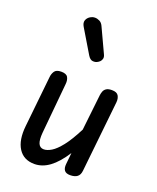

<svg xmlns="http://www.w3.org/2000/svg" viewBox="-164 -995 903 1102"><g transform="rotate(20 288.0 -444.0)"><path d="M181.5 10Q115.5 10 83.5 -40Q51.5 -90 61 -178.5L93.5 -489Q95 -508 105.5 -524.5Q116 -541 146.5 -541Q178 -541 187.2 -524.2Q196.5 -507.5 194 -483.5L165 -175.5Q161 -130 170.5 -108.8Q180 -87.5 203.5 -87.5Q224 -87.5 249.8 -103Q275.5 -118.5 307 -158.2Q338.5 -198 375.5 -270.5L400 -490Q401.5 -502 406 -513.8Q410.5 -525.5 422 -533.2Q433.5 -541 456 -541Q486.5 -541 496.2 -524Q506 -507 503.5 -483.5L457.5 -49Q455 -23.5 439.8 -11.8Q424.5 0 396.5 0Q371 0 361 -13.5Q351 -27 353.5 -52L360.5 -122Q317 -54.5 273 -22.2Q229 10 181.5 10ZM265 -683 179 -826.5Q166.5 -847.5 172 -863.5Q177.5 -879.5 192.2 -889Q207 -898.5 222 -898.5Q236.5 -898.5 250.5 -891.5Q264.5 -884.5 272.5 -867.5L341.5 -719.5Q349 -704.5 346.5 -693.5Q344 -682.5 336.8 -675.2Q329.5 -668 322 -664.5Q311 -658 294.8 -659.5Q278.5 -661 265 -683Z"/></g></svg>

Font: Edu SA Hand Medium
Style: Regular
Weight: 500
Designer: Tina and Corey Anderson, Eben Sorkin, Mirko Velimirovic
Foundry: Google for Education
Version: Version 2.000